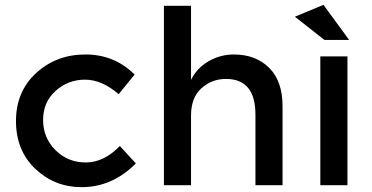

<svg xmlns="http://www.w3.org/2000/svg" viewBox="-20 -765 1536 793"><path d="M317 8Q206 8 126 -67.5Q46 -143 46 -265Q46 -387 129.5 -463.5Q213 -540 333 -540Q453 -540 536 -457L470 -376Q401 -436 331 -436Q261 -436 209.5 -389.5Q158 -343 158 -269.5Q158 -196 209 -145Q260 -94 334.5 -94Q409 -94 475 -162L541 -90Q444 8 317 8Z M769 -288V0H657V-741H769V-435Q793 -484 841.5 -512Q890 -540 946 -540Q1036 -540 1091.5 -485Q1147 -430 1147 -326V0H1035V-292Q1035 -439 913 -439Q855 -439 812 -400.5Q769 -362 769 -288Z M1422 -600H1320L1198 -696L1316 -745ZM1303 -532H1415V0H1303Z"/></svg>

Font: Montserrat_am3
Style: Regular
Weight: 400
Designer: Julieta Ulanovsky
Foundry: Julieta Ulanovsky, Armenina letters added by Vahan Hovhannisyan
Version: Version 2.001